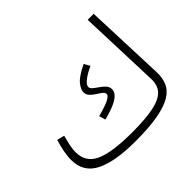

<svg xmlns="http://www.w3.org/2000/svg" viewBox="-164 -936 1178 1178"><g transform="rotate(-45 425.5 -346.5)"><path d="M400 21Q224 21 132 -25Q40 -71 40 -177Q40 -212 48 -251.5Q56 -291 67 -325L115 -313Q108 -287 100.5 -254.5Q93 -222 93 -191Q93 -104 171.5 -68Q250 -32 426 -32Q543 -32 612.5 -47Q682 -62 711.5 -94.5Q741 -127 739 -181L720 -714H772L792 -188Q794 -138 777.5 -99Q761 -60 717.5 -33.5Q674 -7 596.5 7Q519 21 400 21ZM364 -204 352 -246Q427 -266 454 -281Q481 -296 481 -309Q481 -322 466.5 -333Q452 -344 433.5 -355.5Q415 -367 401 -382Q387 -397 387 -419Q387 -441 411.5 -472.5Q436 -504 511 -540L532 -502Q486 -481 458.5 -459Q431 -437 431 -420Q431 -407 445 -395.5Q459 -384 477.5 -371.5Q496 -359 510.5 -343.5Q525 -328 525 -307Q525 -289 511.5 -272Q498 -255 463.5 -238Q429 -221 364 -204Z"/></g></svg>

Font: Noto Sans Arabic UI Lt
Style: Regular
Weight: 300
Designer: Monotype Design Team, Nadine Chahine and Nizar Qandah
Foundry: Monotype Imaging Inc.
Version: Version 2.010; ttfautohint (v1.8.4.7-5d5b)